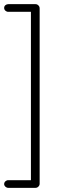

<svg xmlns="http://www.w3.org/2000/svg" viewBox="-22 -725 323 925"><path d="M18 180Q10 180 4 174.5Q-2 169 -2 162Q-2 154 4 148.5Q10 143 18 143H127V-668H18Q10 -668 4 -673.5Q-2 -679 -2 -687Q-2 -695 4 -700Q10 -705 18 -705H149Q157 -705 163 -699Q169 -693 169 -685V160Q169 168 163 174Q157 180 149 180Z"/></svg>

Font: Nunito ExtraLight ExtraLight
Style: Regular
Weight: 250
Version: Version 3.602